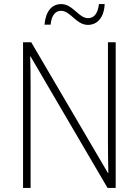

<svg xmlns="http://www.w3.org/2000/svg" viewBox="-20 -921 680 941"><path d="M493 -901H465C459 -850 438 -832 411 -832C366 -832 337 -901 280 -901C234 -901 204 -866 198 -800H228C233 -851 255 -868 279 -868C326 -868 353 -799 411 -799C456 -799 490 -834 493 -901ZM547 0V-714H509V-221C509 -178 510 -120 511 -73H509L133 -714H93V0H130V-497C130 -553 129 -597 128 -644H130L507 0Z"/></svg>

Font: Noto Sans Thai SemCond ExtLt
Style: Regular
Weight: 200
Width: 4
Designer: Monotype Design Team
Foundry: Monotype Imaging Inc.
Version: Version 2.002